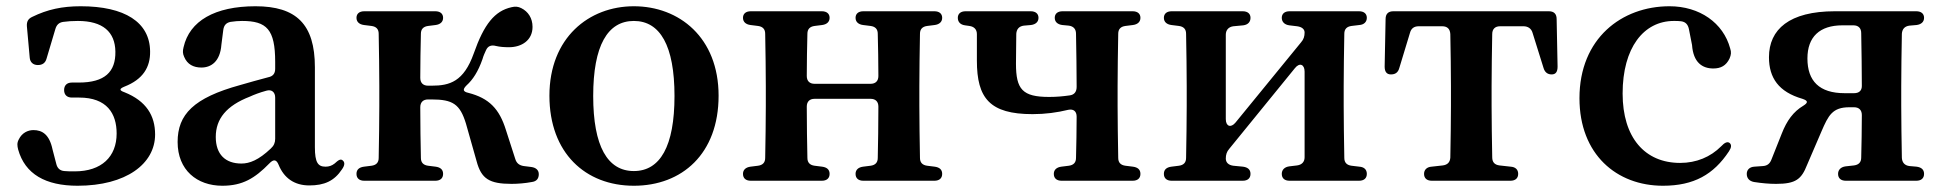

<svg xmlns="http://www.w3.org/2000/svg" viewBox="-20 -571 6211 614"><path d="M228 23C383 23 476 -47 476 -141C476 -201 448 -248 378 -276C361 -282 361 -287 378 -294C437 -317 461 -356 460 -407C459 -500 379 -551 238 -551C179 -551 132 -541 83 -517C70 -511 65 -502 66 -487L75 -387C76 -372 86 -363 101 -363C115 -363 125 -369 129 -384L157 -478C161 -492 169 -499 182 -501C196 -503 212 -504 229 -504C309 -504 348 -469 349 -406C350 -341 315 -307 232 -307H210C194 -307 185 -298 185 -283C185 -268 194 -259 210 -259H233C322 -259 353 -208 353 -144C353 -70 305 -23 219 -23C206 -23 195 -23 186 -24C171 -25 163 -34 160 -47L148 -93C138 -141 115 -155 87 -155C69 -155 50 -146 40 -125C34 -114 35 -105 38 -93C60 -14 126 23 228 23Z M691 23C756 23 795 -1 841 -48C855 -63 864 -61 871 -44C888 -2 921 22 969 22C1017 22 1049 8 1074 -30C1083 -43 1083 -52 1076 -58C1069 -64 1062 -59 1050 -48C1041 -41 1032 -38 1021 -38C997 -38 987 -51 987 -100V-356C987 -494 927 -551 797 -551C667 -551 586 -504 567 -420C564 -408 564 -400 569 -389C579 -365 599 -355 624 -355C655 -355 684 -374 688 -428L694 -475C696 -490 703 -498 717 -501C730 -503 742 -504 754 -504C833 -504 860 -477 860 -373V-351C860 -336 853 -327 838 -324C807 -316 776 -307 748 -299C599 -258 548 -205 548 -117C548 -27 610 23 691 23ZM670 -133C670 -191 704 -233 779 -262C792 -268 810 -275 832 -281C849 -286 860 -276 860 -259V-127C860 -115 856 -105 846 -96C807 -59 778 -48 752 -48C701 -48 670 -77 670 -133Z M1120 -15C1120 -1 1129 7 1145 7H1372C1388 7 1397 -1 1397 -15C1397 -29 1388 -36 1373 -38L1349 -41C1334 -43 1326 -51 1326 -66C1325 -113 1324 -171 1324 -228C1324 -244 1333 -253 1349 -253H1360C1428 -253 1451 -238 1470 -176L1504 -56C1519 1 1545 17 1616 17C1636 17 1660 15 1681 11C1696 9 1703 0 1703 -14C1703 -27 1694 -35 1679 -37L1655 -40C1641 -42 1632 -49 1628 -62L1598 -155C1577 -223 1544 -257 1478 -274C1460 -278 1459 -285 1472 -298C1492 -316 1509 -342 1523 -382C1526 -393 1530 -401 1534 -410C1540 -424 1551 -428 1566 -424C1579 -421 1592 -420 1608 -420C1648 -420 1683 -442 1683 -485C1683 -513 1669 -534 1647 -545C1637 -550 1628 -551 1616 -548C1562 -536 1528 -494 1495 -400C1463 -310 1418 -297 1361 -297H1349C1333 -297 1324 -306 1324 -322C1324 -368 1325 -420 1326 -463C1326 -478 1334 -486 1349 -488L1373 -491C1388 -493 1397 -501 1397 -514C1397 -527 1388 -535 1372 -535H1145C1129 -535 1120 -527 1120 -514C1120 -501 1129 -493 1144 -491L1168 -488C1183 -486 1191 -478 1191 -463C1192 -409 1193 -342 1193 -296V-232C1193 -187 1192 -120 1191 -66C1191 -51 1183 -43 1168 -41L1144 -38C1129 -36 1120 -29 1120 -15Z M2007 23C2161 23 2278 -79 2278 -265C2278 -451 2152 -551 2007 -551C1863 -551 1737 -450 1737 -265C1737 -82 1852 23 2007 23ZM1877 -264C1877 -425 1923 -504 2007 -504C2091 -504 2137 -425 2137 -264C2137 -103 2091 -24 2007 -24C1923 -24 1877 -103 1877 -264Z M2381 7H2608C2624 7 2633 -1 2633 -15C2633 -29 2624 -36 2609 -38L2585 -41C2570 -43 2562 -51 2562 -66C2561 -113 2560 -172 2560 -230C2560 -246 2569 -255 2585 -255H2764C2780 -255 2789 -246 2789 -230C2789 -172 2788 -113 2787 -66C2787 -51 2779 -43 2764 -41L2740 -38C2725 -36 2716 -28 2716 -15C2716 -1 2725 7 2741 7H2968C2984 7 2993 -1 2993 -15C2993 -29 2984 -36 2969 -38L2945 -41C2930 -43 2922 -51 2922 -66C2921 -120 2920 -187 2920 -232V-296C2920 -342 2921 -409 2922 -463C2922 -478 2930 -486 2945 -488L2969 -491C2984 -493 2993 -501 2993 -514C2993 -527 2984 -535 2968 -535H2741C2725 -535 2716 -527 2716 -514C2716 -501 2725 -493 2740 -491L2764 -488C2779 -486 2787 -478 2787 -463C2788 -422 2789 -372 2789 -328C2789 -312 2780 -303 2764 -303H2585C2569 -303 2560 -312 2560 -328C2560 -372 2561 -422 2562 -463C2562 -478 2570 -486 2585 -488L2609 -491C2624 -493 2633 -501 2633 -514C2633 -527 2624 -535 2608 -535H2381C2365 -535 2356 -527 2356 -514C2356 -501 2365 -493 2380 -491L2404 -488C2419 -486 2427 -478 2427 -463C2428 -409 2429 -342 2429 -296V-232C2429 -187 2428 -120 2427 -66C2427 -51 2419 -43 2404 -41L2380 -38C2365 -36 2356 -28 2356 -15C2356 -1 2365 7 2381 7Z M3282 -206C3323 -206 3360 -211 3397 -220C3413 -223 3423 -215 3423 -198C3423 -155 3422 -107 3421 -66C3421 -51 3413 -43 3398 -41L3374 -38C3359 -36 3350 -28 3350 -15C3350 -1 3359 7 3375 7H3602C3618 7 3627 -1 3627 -15C3627 -29 3618 -36 3603 -38L3579 -41C3564 -43 3556 -51 3556 -66C3555 -120 3554 -187 3554 -232V-296C3554 -342 3555 -409 3556 -463C3556 -478 3564 -486 3579 -488L3603 -491C3618 -493 3627 -501 3627 -514C3627 -527 3618 -535 3602 -535H3378C3362 -535 3353 -527 3353 -514C3353 -501 3362 -493 3377 -491L3398 -489C3413 -487 3421 -478 3421 -463C3422 -409 3423 -342 3423 -296V-293C3423 -278 3416 -268 3401 -266C3380 -263 3359 -261 3335 -261C3250 -261 3229 -285 3229 -367C3229 -403 3230 -434 3230 -463C3231 -478 3239 -487 3254 -489L3277 -491C3292 -493 3301 -501 3301 -514C3301 -527 3292 -535 3276 -535H3068C3052 -535 3043 -527 3043 -514C3043 -501 3051 -492 3066 -490L3080 -488C3095 -486 3104 -477 3104 -462V-377C3104 -257 3145 -206 3282 -206Z M3702 -15C3702 -1 3711 7 3727 7H3954C3970 7 3979 -1 3979 -15C3979 -29 3970 -36 3955 -38L3924 -41C3909 -43 3900 -51 3900 -64C3900 -76 3903 -86 3911 -95L4121 -353C4136 -372 4152 -365 4152 -342V-68C4152 -53 4143 -44 4128 -42L4103 -39C4088 -37 4079 -28 4079 -15C4079 -1 4088 7 4104 7H4326C4342 7 4351 -1 4351 -15C4351 -29 4342 -37 4327 -38L4302 -41C4287 -43 4279 -51 4279 -66C4278 -120 4277 -187 4277 -232V-296C4277 -342 4278 -408 4279 -463C4279 -478 4287 -486 4302 -488L4327 -491C4342 -492 4351 -501 4351 -514C4351 -527 4342 -535 4326 -535H4104C4088 -535 4079 -527 4079 -514C4079 -501 4088 -492 4103 -490L4128 -487C4143 -485 4152 -478 4152 -467C4152 -455 4149 -445 4141 -436L3931 -179C3916 -161 3900 -167 3900 -190V-460C3900 -475 3909 -485 3924 -487L3956 -490C3971 -492 3979 -501 3979 -514C3979 -527 3970 -535 3954 -535H3727C3711 -535 3702 -527 3702 -514C3702 -501 3711 -493 3726 -491L3750 -488C3765 -486 3773 -478 3773 -463C3774 -409 3775 -342 3775 -296V-232C3775 -187 3774 -120 3773 -66C3773 -51 3765 -43 3750 -41L3726 -38C3711 -36 3702 -29 3702 -15Z M4411 -510 4408 -358C4408 -341 4415 -333 4428 -333C4442 -333 4451 -339 4455 -354L4489 -466C4493 -481 4503 -487 4517 -487H4592C4608 -487 4617 -479 4618 -462C4619 -409 4620 -342 4620 -296V-232C4620 -187 4619 -121 4618 -67C4617 -52 4609 -44 4594 -42L4558 -38C4543 -37 4534 -28 4534 -15C4534 -1 4543 7 4559 7H4810C4826 7 4835 -1 4835 -15C4835 -29 4826 -37 4811 -38L4775 -42C4760 -44 4752 -52 4752 -68C4751 -121 4750 -187 4750 -232V-296C4750 -342 4751 -409 4752 -462C4752 -478 4761 -487 4777 -487H4852C4866 -487 4877 -480 4881 -466L4916 -354C4920 -340 4929 -333 4942 -333C4955 -333 4961 -341 4961 -358L4958 -510C4958 -527 4949 -535 4933 -535H4436C4420 -535 4411 -527 4411 -510Z M5298 23C5397 23 5460 -13 5509 -87C5517 -99 5518 -108 5511 -114C5504 -119 5495 -115 5484 -103C5450 -69 5405 -50 5353 -50C5240 -50 5169 -131 5169 -272C5169 -418 5236 -504 5333 -504C5341 -504 5349 -504 5356 -503C5371 -501 5378 -492 5381 -478L5391 -427C5395 -371 5424 -352 5459 -352C5483 -352 5500 -361 5511 -384C5516 -396 5517 -404 5513 -416C5491 -498 5415 -551 5319 -551C5166 -551 5031 -448 5031 -257C5031 -77 5150 23 5298 23Z M6108 -535H5848C5702 -535 5637 -477 5637 -388C5637 -322 5668 -277 5744 -255C5762 -249 5763 -243 5747 -233C5715 -214 5694 -185 5678 -144L5645 -61C5640 -48 5632 -41 5618 -40L5590 -38C5575 -37 5566 -28 5566 -15C5566 -1 5574 8 5589 11C5615 15 5637 17 5660 17C5723 17 5741 2 5759 -44L5805 -151C5827 -202 5840 -228 5894 -228H5909C5925 -228 5934 -219 5934 -203C5934 -157 5933 -108 5932 -67C5932 -52 5924 -44 5909 -42L5882 -39C5867 -37 5858 -28 5858 -15C5858 -1 5867 7 5883 7H6108C6124 7 6133 -1 6133 -15C6133 -29 6124 -36 6109 -38L6086 -40C6071 -42 6063 -51 6062 -66C6061 -120 6060 -187 6060 -232V-296C6060 -342 6061 -409 6062 -463C6063 -478 6071 -487 6086 -489L6109 -491C6124 -493 6133 -501 6133 -514C6133 -527 6124 -535 6108 -535ZM5760 -384C5760 -453 5799 -490 5872 -490H5907C5923 -490 5932 -481 5932 -465C5933 -411 5934 -343 5934 -296C5934 -281 5925 -273 5909 -273H5879C5798 -273 5760 -312 5760 -384Z"/></svg>

Font: 寒蝉锦书宋Pro Soft
Style: Regular
Weight: 700
Designer: 寒蝉锦书宋{Warren} 思源宋体{Ryoko NISHIZUKA 西塚涼子 (kana & ideographs); Frank Grießhammer (Latin, Greek & Cyrillic); Wenlong ZHANG 
Foundry: Adobe & ChillType
Version: Version 2.000;Glyphs 3.1.1 (3135)